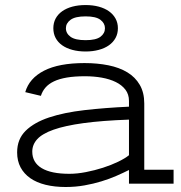

<svg xmlns="http://www.w3.org/2000/svg" viewBox="-20 -728 718 761"><path d="M491.2 -54.2Q468.8 -43 441.4 -31Q414.1 -19 382.3 -9.3Q350.6 0.5 314.9 6.8Q279.3 13.2 240.2 13.2Q196.3 13.2 160.6 4.4Q125 -4.4 100.1 -21.7Q75.2 -39.1 61.5 -64.7Q47.9 -90.3 47.9 -124Q47.9 -176.3 81.5 -209.5Q115.2 -242.7 174.6 -262.5Q233.9 -282.2 314.9 -291.5Q396 -300.8 491.2 -305.2V-328.1Q491.2 -354 477.1 -372.6Q462.9 -391.1 439 -402.8Q415 -414.6 383.5 -420.2Q352.1 -425.8 316.9 -425.8Q275.9 -425.8 245.4 -420.7Q214.8 -415.5 193.8 -405.5Q172.9 -395.5 160.4 -381.1Q147.9 -366.7 142.1 -348.1L80.1 -362.8Q95.7 -417.5 154.5 -447.8Q213.4 -478 314.9 -478Q366.2 -478 409.7 -469.2Q453.1 -460.4 484.6 -441.4Q516.1 -422.4 533.9 -391.8Q551.8 -361.3 551.8 -317.9V-55.2H668V0H491.2ZM491.2 -253.9Q384.3 -250 311 -240Q237.8 -230 192.6 -214.1Q147.5 -198.2 127.7 -176.5Q107.9 -154.8 107.9 -127Q107.9 -84 145.3 -61.5Q182.6 -39.1 254.9 -39.1Q285.6 -39.1 320.6 -45.9Q355.5 -52.7 388.2 -63.2Q420.9 -73.7 448.2 -86.9Q475.6 -100.1 491.2 -112.8ZM191.4 -616.2Q191.4 -637.2 200.4 -654.3Q209.5 -671.4 226.3 -683.3Q243.2 -695.3 266.8 -701.7Q290.5 -708 319.3 -708Q347.7 -708 371.3 -701.7Q395 -695.3 411.9 -683.3Q428.7 -671.4 438 -654.3Q447.3 -637.2 447.3 -616.2Q447.3 -594.7 438 -577.6Q428.7 -560.5 411.9 -548.6Q395 -536.6 371.3 -530.3Q347.7 -523.9 319.3 -523.9Q290.5 -523.9 266.8 -530.3Q243.2 -536.6 226.3 -548.6Q209.5 -560.5 200.4 -577.6Q191.4 -594.7 191.4 -616.2ZM241.2 -616.2Q241.2 -595.7 259.5 -582.3Q277.8 -568.8 319.3 -568.8Q360.4 -568.8 378.2 -582.3Q396 -595.7 396 -616.2Q396 -635.7 378.2 -649.4Q360.4 -663.1 319.3 -663.1Q277.8 -663.1 259.5 -649.4Q241.2 -635.7 241.2 -616.2Z"/></svg>

Font: Stint Ultra Expanded
Style: Regular
Weight: 400
Width: 7
Designer: Astigmatic (AOETI)
Foundry: Astigmatic (AOETI)
Version: Version 1.000